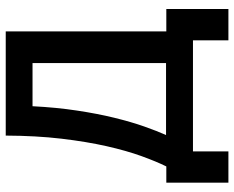

<svg xmlns="http://www.w3.org/2000/svg" viewBox="-96 -620 844 693"><g transform="rotate(-90 326.5 -274.0)"><path d="M13.2 127.9V-96.2H71.8Q89.4 -131.8 108.9 -185.5Q128.4 -239.3 144.8 -311.5Q161.1 -383.8 171.9 -474.6Q182.6 -565.4 183.1 -675.8H559.1V-96.2H640.1V127.9H526.9V0H126V127.9ZM444.8 -579.1H289.1Q284.7 -492.7 273.4 -418.5Q262.2 -344.2 247.3 -283.4Q232.4 -222.7 215.8 -175.5Q199.2 -128.4 185.1 -97.2H444.8Z"/></g></svg>

Font: Lorenzo Sans Medium
Style: Regular
Weight: 500
Foundry: Intel Corporation
Version: Version 1.00; ttfautohint (v1.5)